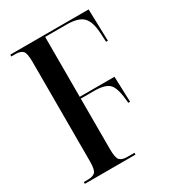

<svg xmlns="http://www.w3.org/2000/svg" viewBox="-173 -817 839 919"><g transform="rotate(-30 246.5 -357.0)"><path d="M25 0H305V-10H265Q237 -10 224.5 -22.5Q212 -35 212 -84V-363H286Q349 -363 371 -338Q393 -313 399 -232H409L404 -373H212V-704H330Q394 -704 420 -679Q446 -654 450 -592L453 -538H463L458 -714H25V-704H47Q76 -704 88 -691.5Q100 -679 100 -630V-81Q100 -34 87.5 -22Q75 -10 47 -10H25Z"/></g></svg>

Font: Noto Serif Display Condensed Semi
Style: Regular
Weight: 600
Width: 3
Designer: Monotype Design Team
Foundry: Monotype Imaging Inc.
Version: Version 1.900